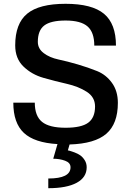

<svg xmlns="http://www.w3.org/2000/svg" viewBox="-20 -740 690 1010"><path d="M282 19 283 18Q161 11 105.5 -41Q50 -93 50 -200H163Q163 -130 201 -99Q239 -68 325 -68Q408 -68 444 -94.5Q480 -121 480 -180Q480 -229 436.5 -257Q393 -285 331.5 -299Q270 -313 208.5 -330.5Q147 -348 103.5 -390Q60 -432 60 -501Q60 -616 123 -668Q186 -720 325 -720Q464 -720 527 -667.5Q590 -615 590 -500H476Q476 -570 440.5 -601Q405 -632 325 -632Q247 -632 213 -606Q179 -580 179 -520Q179 -484 210 -460.5Q241 -437 288 -427Q335 -417 389.5 -401Q444 -385 491 -366Q538 -347 569 -304Q600 -261 600 -199Q600 -89 539.5 -36.5Q479 16 346 20L337 51Q341 52 347.5 53.5Q354 55 371.5 61.5Q389 68 402 77Q415 86 425.5 102.5Q436 119 436 140Q436 193 383.5 221.5Q331 250 234 250V199Q351 199 351 140Q351 116 322.5 105.5Q294 95 260 95Z"/></svg>

Font: Fivo Sans Med
Style: Regular
Weight: 450
Designer: Alexander Slobzheninov
Foundry: Alexander Slobzheninov
Version: 1.0